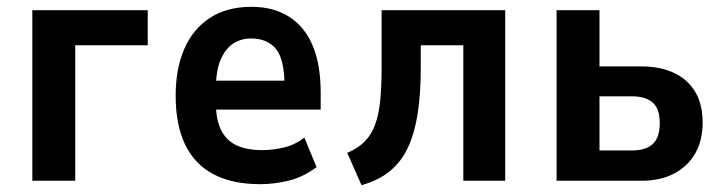

<svg xmlns="http://www.w3.org/2000/svg" viewBox="-20 -531 2133 564"><path d="M75 0V-501H414V-398H201V0Z M744 10Q663 10 607.5 -19Q552 -48 524 -106Q496 -164 496 -250Q496 -328 521 -386.5Q546 -445 596 -478Q646 -511 719 -511Q783 -511 829 -482Q875 -453 898.5 -397Q922 -341 922 -259V-209H596V-294H829L816 -274Q816 -357 790.5 -387.5Q765 -418 718 -418Q688 -418 665 -403Q642 -388 628 -355.5Q614 -323 614 -267V-232Q614 -180 629.5 -149Q645 -118 675 -104Q705 -90 751 -90Q782 -90 815 -98Q848 -106 874 -127L910 -40Q871 -11 828.5 -0.5Q786 10 744 10Z M1042 13 1000 -82Q1031 -95 1051 -115Q1071 -135 1082 -165Q1093 -195 1097 -237Q1101 -279 1101 -334V-501H1464V0H1341V-398H1216V-331Q1216 -255 1207 -197.5Q1198 -140 1178.5 -98Q1159 -56 1125.5 -28.5Q1092 -1 1042 13Z M1615 0V-501H1741V-336H1863Q1948 -336 1996 -293Q2044 -250 2044 -172Q2044 -118 2022 -80Q2000 -42 1960 -21Q1920 0 1864 0ZM1741 -89H1836Q1877 -89 1897.5 -108Q1918 -127 1918 -169Q1918 -212 1897 -230Q1876 -248 1837 -248H1741Z"/></svg>

Font: Nunito Sans 7pt Condensed
Style: Bold
Weight: 700
Width: 3
Designer: Vernon Adams
Foundry: Vernon Adams
Version: Version 3.101;gftools[0.9.27]